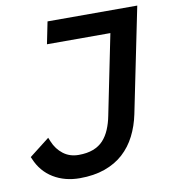

<svg xmlns="http://www.w3.org/2000/svg" viewBox="-77 -726 715 805"><g transform="rotate(-10 280.5 -323.5)"><path d="M15 -102 11 -111 97 -178 104 -161Q118 -127 145.5 -106Q173 -85 211 -85Q247 -85 273 -95Q299 -105 316 -123.5Q333 -142 344 -168Q355 -194 361 -225L430 -565H160L179 -659H561L470 -213Q460 -164 439 -122.5Q418 -81 385 -51Q352 -21 305.5 -4.5Q259 12 199 12Q135 12 86.5 -17.5Q38 -47 15 -102Z"/></g></svg>

Font: Codetta
Style: Bold Italic
Weight: 700
Italic angle: -11°
Designer: Ulrich Proeller
Foundry: PROSA GmbH
Version: Version 2.00;September 29, 2018;FontCreator 11.5.0.2427 64-b